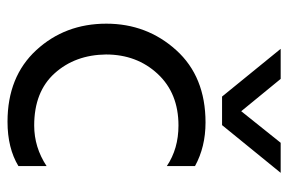

<svg xmlns="http://www.w3.org/2000/svg" viewBox="-148 -608 767 511"><g transform="rotate(90 235.5 -352.5)"><path d="M422 -18Q374 11 304 11Q184 11 113.5 -65.5Q43 -142 43 -252Q43 -360 113.5 -438Q184 -516 306 -516Q371 -516 422 -488V-413Q376 -444 314 -444Q228 -444 176.5 -388.5Q125 -333 125 -251Q126 -169 175 -114.5Q224 -60 314 -60Q372 -60 422 -93ZM313 -560H237L110 -716H190L276 -611L360 -716H440Z"/></g></svg>

Font: Hind Siliguri
Style: Regular
Weight: 400
Designer: Jyotish Sonowal
Foundry: Indian Type Foundry
Version: Version 1.001;PS 1.0;hotconv 1.0.86;makeotf.lib2.5.63406; tt